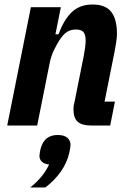

<svg xmlns="http://www.w3.org/2000/svg" viewBox="-20 -557 575 852"><path d="M12 0 117 -525H250L226 -405H240Q263 -469 298.5 -503Q334 -537 391 -537Q448 -537 473.5 -504.5Q499 -472 499 -407Q499 -390 495 -365.5Q491 -341 488 -326L444 -106H490L469 0H385Q343 0 324.5 -17Q306 -34 306 -72Q306 -79 307 -87Q308 -95 310 -101L352 -311Q355 -327 357.5 -344.5Q360 -362 360 -377Q360 -403 350.5 -414.5Q341 -426 317 -426Q294 -426 277.5 -415.5Q261 -405 244 -379Q230 -357 218 -331.5Q206 -306 200 -275L145 0ZM236 42Q265 42 279 54.5Q293 67 293 86Q293 91 291 102Q289 113 287 123Q277 166 249.5 205Q222 244 181 275H114Q143 252 163.5 227Q184 202 198 173Q177 171 166 160.5Q155 150 155 135Q155 130 157 118.5Q159 107 162 97Q179 42 236 42Z"/></svg>

Font: IBM Plex Sans Cond
Style: Bold Italic
Weight: 700
Width: 3
Italic angle: -11°
Designer: Mike Abbink, Paul van der Laan, Pieter van Rosmalen
Foundry: Bold Monday
Version: Version 1.3